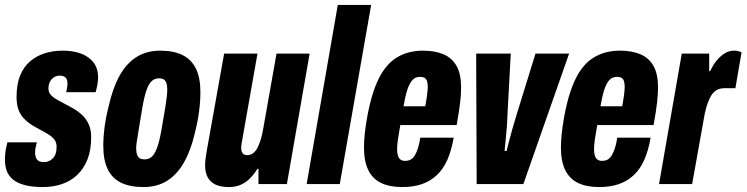

<svg xmlns="http://www.w3.org/2000/svg" viewBox="-25 -745 3021 777"><path d="M149 12Q105 12 75 4Q45 -4 27.5 -18.5Q10 -33 2.5 -53Q-5 -73 -5 -98Q-5 -114 -3 -130.5Q-1 -147 5 -169H124Q120 -154 118.5 -145Q117 -136 117 -126Q117 -116 120.5 -107Q124 -98 132 -93.5Q140 -89 153 -89Q164 -89 173 -93Q182 -97 189.5 -105Q197 -113 200.5 -124Q204 -135 204 -151Q204 -166 197.5 -176.5Q191 -187 180 -195Q169 -203 155 -210.5Q141 -218 127 -226Q111 -234 96 -244.5Q81 -255 68.5 -269Q56 -283 49 -303.5Q42 -324 42 -352Q42 -404 56.5 -439.5Q71 -475 97 -497Q123 -519 156.5 -529.5Q190 -540 228 -540Q261 -540 287.5 -533Q314 -526 333.5 -511.5Q353 -497 362.5 -477.5Q372 -458 372 -431Q372 -418 369 -402Q366 -386 362 -372H243Q247 -391 247.5 -397.5Q248 -404 248 -408Q248 -419 244.5 -425.5Q241 -432 234 -435.5Q227 -439 217 -439Q208 -439 199.5 -435.5Q191 -432 184.5 -425Q178 -418 174.5 -408.5Q171 -399 171 -387Q171 -371 181.5 -360Q192 -349 208 -340.5Q224 -332 242 -322Q260 -313 278 -302Q296 -291 310.5 -276.5Q325 -262 334.5 -241Q344 -220 344 -190Q344 -138 329 -100Q314 -62 287.5 -37Q261 -12 225.5 0Q190 12 149 12Z M555 12Q501 12 465 -5.5Q429 -23 411 -60Q393 -97 393 -155Q393 -191 398.5 -232.5Q404 -274 415 -316Q431 -388 458.5 -438Q486 -488 527 -514Q568 -540 623 -540Q678 -540 714 -522Q750 -504 768 -467Q786 -430 786 -372Q786 -335 780.5 -293.5Q775 -252 764 -209Q748 -138 720 -88.5Q692 -39 651.5 -13.5Q611 12 555 12ZM560 -100Q577 -100 589 -110.5Q601 -121 610.5 -146.5Q620 -172 628 -217Q639 -279 644 -311Q649 -343 650.5 -357.5Q652 -372 652 -380Q652 -398 648.5 -408.5Q645 -419 637.5 -423.5Q630 -428 618 -428Q601 -428 589 -417Q577 -406 568 -380.5Q559 -355 551 -309Q541 -247 535.5 -215Q530 -183 528 -168.5Q526 -154 526 -145Q526 -129 530 -118.5Q534 -108 541.5 -104Q549 -100 560 -100Z M902 12Q868 12 847 2Q826 -8 815.5 -27.5Q805 -47 805 -75Q805 -86 806.5 -99Q808 -112 810 -125L882 -528H1017L953 -166Q952 -161 951.5 -156Q951 -151 951 -146Q951 -138 953.5 -131Q956 -124 961.5 -120.5Q967 -117 976 -117Q988 -117 998.5 -124.5Q1009 -132 1016.5 -146Q1024 -160 1030 -179.5Q1036 -199 1040 -223L1094 -528H1228L1136 0H1021V-62H1017Q1002 -38 985 -21.5Q968 -5 947.5 3.5Q927 12 902 12Z M1216 0 1342 -725H1477L1350 0Z M1603 12Q1552 12 1517.5 -4.5Q1483 -21 1465.5 -56.5Q1448 -92 1448 -148Q1448 -173 1451 -202.5Q1454 -232 1460 -266Q1478 -367 1507.5 -426.5Q1537 -486 1582 -513Q1627 -540 1687 -540Q1736 -540 1770.5 -525Q1805 -510 1823 -477.5Q1841 -445 1841 -391Q1841 -367 1837.5 -333.5Q1834 -300 1823 -239H1595Q1589 -206 1585.5 -182Q1582 -158 1582 -140Q1582 -125 1585.5 -114.5Q1589 -104 1596 -99Q1603 -94 1614 -94Q1627 -94 1636.5 -99Q1646 -104 1653 -115Q1660 -126 1666 -144Q1672 -162 1676 -188H1811Q1802 -136 1785.5 -98.5Q1769 -61 1743 -36.5Q1717 -12 1682.5 0Q1648 12 1603 12ZM1608 -315H1696Q1701 -342 1703.5 -361.5Q1706 -381 1706 -394Q1706 -408 1703 -417Q1700 -426 1693 -430Q1686 -434 1675 -434Q1656 -434 1644 -421Q1632 -408 1623.5 -382Q1615 -356 1608 -315Z M1904 0 1902 -528H2042L2028 -268Q2028 -254 2026 -230Q2024 -206 2021.5 -181Q2019 -156 2017 -134H2025Q2028 -145 2034 -169.5Q2040 -194 2048 -221.5Q2056 -249 2062 -269L2142 -528H2278L2093 0Z M2400 12Q2349 12 2314.5 -4.5Q2280 -21 2262.5 -56.5Q2245 -92 2245 -148Q2245 -173 2248 -202.5Q2251 -232 2257 -266Q2275 -367 2304.5 -426.5Q2334 -486 2379 -513Q2424 -540 2484 -540Q2533 -540 2567.5 -525Q2602 -510 2620 -477.5Q2638 -445 2638 -391Q2638 -367 2634.5 -333.5Q2631 -300 2620 -239H2392Q2386 -206 2382.5 -182Q2379 -158 2379 -140Q2379 -125 2382.5 -114.5Q2386 -104 2393 -99Q2400 -94 2411 -94Q2424 -94 2433.5 -99Q2443 -104 2450 -115Q2457 -126 2463 -144Q2469 -162 2473 -188H2608Q2599 -136 2582.5 -98.5Q2566 -61 2540 -36.5Q2514 -12 2479.5 0Q2445 12 2400 12ZM2405 -315H2493Q2498 -342 2500.5 -361.5Q2503 -381 2503 -394Q2503 -408 2500 -417Q2497 -426 2490 -430Q2483 -434 2472 -434Q2453 -434 2441 -421Q2429 -408 2420.5 -382Q2412 -356 2405 -315Z M2642 0 2734 -528H2845V-457H2849Q2861 -483 2876 -501Q2891 -519 2908.5 -529.5Q2926 -540 2945 -540Q2953 -540 2961 -538.5Q2969 -537 2976 -533L2951 -388H2906Q2888 -388 2874.5 -380Q2861 -372 2851.5 -355.5Q2842 -339 2834.5 -314.5Q2827 -290 2822 -257L2776 0Z"/></svg>

Font: Archivo ExtraCondensed ExtraBold
Style: Italic
Weight: 800
Width: 2
Italic angle: -10°
Designer: Hector Gatti
Foundry: Omnibus-Type
Version: Version 2.001